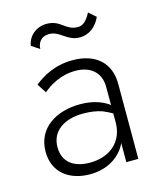

<svg xmlns="http://www.w3.org/2000/svg" viewBox="-101 -719 668 803"><g transform="rotate(-15 232.5 -318.0)"><path d="M89 -573 124 -550C124 -570 135 -601 176 -601C222 -601 241 -554 297 -554C339 -554 371 -582 387 -619L356 -646C339 -614 323 -598 300 -598C246 -598 238 -645 176 -645C131 -645 95 -614 89 -573ZM100 -369C128 -393 176 -424 242 -424C306 -424 349 -389 349 -326V-247C347 -248 345 -250 344 -251C319 -268 280 -284 224 -284C122 -284 34 -232 34 -129C34 -37 103 10 190 10C255 10 308 -17 339 -64C343 -70 346 -76 349 -83V0H401V-326C401 -415 342 -470 242 -470C163 -470 109 -437 74 -409ZM87 -135C87 -205 146 -243 226 -243C257 -243 285 -239 308 -231C323 -225 336 -218 349 -211V-172C349 -87 287 -37 202 -37C136 -37 87 -67 87 -135Z"/></g></svg>

Font: Jost Light
Style: Regular
Weight: 300
Version: Version 3.710